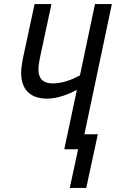

<svg xmlns="http://www.w3.org/2000/svg" viewBox="-20 -734 570 944"><path d="M323 190H404L461 -74H395L530 -714H447L373 -363C328 -340 288 -324 238 -324C192 -324 169 -348 169 -392C169 -408 171 -424 176 -448L233 -714H150L92 -444C87 -418 84 -394 84 -375C84 -295 128 -249 212 -249C263 -249 315 -270 358 -292L296 0H364Z"/></svg>

Font: Noto Sans Condensed
Style: Italic
Weight: 400
Width: 3
Italic angle: -12°
Designer: Monotype Design Team
Foundry: Monotype Imaging Inc.
Version: Version 2.013